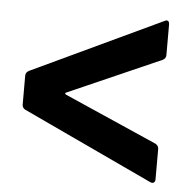

<svg xmlns="http://www.w3.org/2000/svg" viewBox="-41 -551 520 534"><g transform="rotate(5 219.5 -284.0)"><path d="M411.1 -67.9Q411.1 -61.5 407 -58.8Q402.8 -56.2 397 -59.1L34.2 -229Q24.9 -233.4 24.9 -243.2V-324.2Q24.9 -333 34.2 -337.9L397 -508.8Q401.9 -511.2 402.8 -511.2Q411.1 -511.2 411.1 -500V-415Q411.1 -405.3 401.9 -400.9L143.1 -287.1Q136.7 -284.2 143.1 -280.8L401.9 -167Q411.1 -162.1 411.1 -152.8Z"/></g></svg>

Font: Barlow Condensed SemiBold
Style: Regular
Weight: 600
Width: 3
Designer: Jeremy Tribby
Foundry: Tribby Type
Version: Version 1.422;hotconv 1.0.109;makeotfexe 2.5.65596